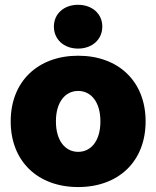

<svg xmlns="http://www.w3.org/2000/svg" viewBox="-20 -756 642 788"><path d="M300.8 11.7C466.3 11.7 577.6 -93.3 577.6 -257.8C577.6 -421.9 466.3 -527.3 300.8 -527.3C135.7 -527.3 23.9 -421.9 23.9 -257.8C23.9 -93.3 135.7 11.7 300.8 11.7ZM300.8 -132.8C249.5 -132.8 209.5 -176.3 209.5 -257.8C209.5 -339.4 249.5 -382.8 300.8 -382.8C352.1 -382.8 392.1 -339.4 392.1 -257.8C392.1 -176.3 352.5 -132.8 300.8 -132.8ZM300.3 -556.6C358.4 -556.6 399.9 -594.2 399.9 -647C399.9 -699.2 358.4 -736.3 300.3 -736.3C242.2 -736.3 201.2 -699.2 201.2 -647C201.2 -594.2 242.2 -556.6 300.3 -556.6Z"/></svg>

Font: Raveo Display Display ExtraBold
Style: Regular
Weight: 800
Designer: Jakub Foglar, Rasmus Andersson (Inter)
Foundry: Jakubfoglar.com
Version: Version 1.100;Glyphs 3.2.3 (3260)